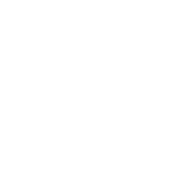

<svg xmlns="http://www.w3.org/2000/svg" viewBox="196 -1304 2107 2107"><g transform="rotate(45 1250.0 -250.0)"><path d="M200 -50Q200 -50 200 -50Q200 -50 200 -50Q200 -50 200 -50Q200 -50 200 -50Q200 -50 200 -50Q200 -50 200 -50Q200 -50 200 -50Q200 -50 200 -50Q200 -50 200 -50Q200 -50 200 -50Q200 -50 200 -50Q200 -50 200 -50ZM300 -150Q300 -150 300 -150Q300 -150 300 -150Q300 -150 300 -150Q300 -150 300 -150Q300 -150 300 -150Q300 -150 300 -150Q300 -150 300 -150Q300 -150 300 -150Q300 -150 300 -150Q300 -150 300 -150Q300 -150 300 -150Q300 -150 300 -150ZM300 -250Q300 -250 300 -250Q300 -250 300 -250Q300 -250 300 -250Q300 -250 300 -250Q300 -250 300 -250Q300 -250 300 -250Q300 -250 300 -250Q300 -250 300 -250Q300 -250 300 -250Q300 -250 300 -250Q300 -250 300 -250Q300 -250 300 -250ZM200 -350Q200 -350 200 -350Q200 -350 200 -350Q200 -350 200 -350Q200 -350 200 -350Q200 -350 200 -350Q200 -350 200 -350Q200 -350 200 -350Q200 -350 200 -350Q200 -350 200 -350Q200 -350 200 -350Q200 -350 200 -350Q200 -350 200 -350ZM100 -450Q100 -450 100 -450Q100 -450 100 -450Q100 -450 100 -450Q100 -450 100 -450Q100 -450 100 -450Q100 -450 100 -450Q100 -450 100 -450Q100 -450 100 -450Q100 -450 100 -450Q100 -450 100 -450Q100 -450 100 -450Q100 -450 100 -450ZM100 -350Q100 -350 100 -350Q100 -350 100 -350Q100 -350 100 -350Q100 -350 100 -350Q100 -350 100 -350Q100 -350 100 -350Q100 -350 100 -350Q100 -350 100 -350Q100 -350 100 -350Q100 -350 100 -350Q100 -350 100 -350Q100 -350 100 -350ZM100 -250Q100 -250 100 -250Q100 -250 100 -250Q100 -250 100 -250Q100 -250 100 -250Q100 -250 100 -250Q100 -250 100 -250Q100 -250 100 -250Q100 -250 100 -250Q100 -250 100 -250Q100 -250 100 -250Q100 -250 100 -250Q100 -250 100 -250ZM100 -150Q100 -150 100 -150Q100 -150 100 -150Q100 -150 100 -150Q100 -150 100 -150Q100 -150 100 -150Q100 -150 100 -150Q100 -150 100 -150Q100 -150 100 -150Q100 -150 100 -150Q100 -150 100 -150Q100 -150 100 -150Q100 -150 100 -150ZM100 -50Q100 -50 100 -50Q100 -50 100 -50Q100 -50 100 -50Q100 -50 100 -50Q100 -50 100 -50Q100 -50 100 -50Q100 -50 100 -50Q100 -50 100 -50Q100 -50 100 -50Q100 -50 100 -50Q100 -50 100 -50Q100 -50 100 -50Z M700 -250Q700 -250 700 -250Q700 -250 700 -250Q700 -250 700 -250Q700 -250 700 -250Q700 -250 700 -250Q700 -250 700 -250Q700 -250 700 -250Q700 -250 700 -250Q700 -250 700 -250Q700 -250 700 -250Q700 -250 700 -250Q700 -250 700 -250ZM600 -250Q600 -250 600 -250Q600 -250 600 -250Q600 -250 600 -250Q600 -250 600 -250Q600 -250 600 -250Q600 -250 600 -250Q600 -250 600 -250Q600 -250 600 -250Q600 -250 600 -250Q600 -250 600 -250Q600 -250 600 -250Q600 -250 600 -250ZM600 -350Q600 -350 600 -350Q600 -350 600 -350Q600 -350 600 -350Q600 -350 600 -350Q600 -350 600 -350Q600 -350 600 -350Q600 -350 600 -350Q600 -350 600 -350Q600 -350 600 -350Q600 -350 600 -350Q600 -350 600 -350Q600 -350 600 -350ZM600 -50Q600 -50 600 -50Q600 -50 600 -50Q600 -50 600 -50Q600 -50 600 -50Q600 -50 600 -50Q600 -50 600 -50Q600 -50 600 -50Q600 -50 600 -50Q600 -50 600 -50Q600 -50 600 -50Q600 -50 600 -50Q600 -50 600 -50ZM500 -250Q500 -250 500 -250Q500 -250 500 -250Q500 -250 500 -250Q500 -250 500 -250Q500 -250 500 -250Q500 -250 500 -250Q500 -250 500 -250Q500 -250 500 -250Q500 -250 500 -250Q500 -250 500 -250Q500 -250 500 -250Q500 -250 500 -250ZM500 -150Q500 -150 500 -150Q500 -150 500 -150Q500 -150 500 -150Q500 -150 500 -150Q500 -150 500 -150Q500 -150 500 -150Q500 -150 500 -150Q500 -150 500 -150Q500 -150 500 -150Q500 -150 500 -150Q500 -150 500 -150Q500 -150 500 -150ZM700 -50Q700 -50 700 -50Q700 -50 700 -50Q700 -50 700 -50Q700 -50 700 -50Q700 -50 700 -50Q700 -50 700 -50Q700 -50 700 -50Q700 -50 700 -50Q700 -50 700 -50Q700 -50 700 -50Q700 -50 700 -50Q700 -50 700 -50Z M900 -450Q900 -450 900 -450Q900 -450 900 -450Q900 -450 900 -450Q900 -450 900 -450Q900 -450 900 -450Q900 -450 900 -450Q900 -450 900 -450Q900 -450 900 -450Q900 -450 900 -450Q900 -450 900 -450Q900 -450 900 -450Q900 -450 900 -450ZM900 -350Q900 -350 900 -350Q900 -350 900 -350Q900 -350 900 -350Q900 -350 900 -350Q900 -350 900 -350Q900 -350 900 -350Q900 -350 900 -350Q900 -350 900 -350Q900 -350 900 -350Q900 -350 900 -350Q900 -350 900 -350Q900 -350 900 -350ZM900 -250Q900 -250 900 -250Q900 -250 900 -250Q900 -250 900 -250Q900 -250 900 -250Q900 -250 900 -250Q900 -250 900 -250Q900 -250 900 -250Q900 -250 900 -250Q900 -250 900 -250Q900 -250 900 -250Q900 -250 900 -250Q900 -250 900 -250ZM900 -150Q900 -150 900 -150Q900 -150 900 -150Q900 -150 900 -150Q900 -150 900 -150Q900 -150 900 -150Q900 -150 900 -150Q900 -150 900 -150Q900 -150 900 -150Q900 -150 900 -150Q900 -150 900 -150Q900 -150 900 -150Q900 -150 900 -150ZM900 -50Q900 -50 900 -50Q900 -50 900 -50Q900 -50 900 -50Q900 -50 900 -50Q900 -50 900 -50Q900 -50 900 -50Q900 -50 900 -50Q900 -50 900 -50Q900 -50 900 -50Q900 -50 900 -50Q900 -50 900 -50Q900 -50 900 -50Z M1300 -250Q1300 -250 1300 -250Q1300 -250 1300 -250Q1300 -250 1300 -250Q1300 -250 1300 -250Q1300 -250 1300 -250Q1300 -250 1300 -250Q1300 -250 1300 -250Q1300 -250 1300 -250Q1300 -250 1300 -250Q1300 -250 1300 -250Q1300 -250 1300 -250Q1300 -250 1300 -250ZM1300 -150Q1300 -150 1300 -150Q1300 -150 1300 -150Q1300 -150 1300 -150Q1300 -150 1300 -150Q1300 -150 1300 -150Q1300 -150 1300 -150Q1300 -150 1300 -150Q1300 -150 1300 -150Q1300 -150 1300 -150Q1300 -150 1300 -150Q1300 -150 1300 -150Q1300 -150 1300 -150ZM1200 -350Q1200 -350 1200 -350Q1200 -350 1200 -350Q1200 -350 1200 -350Q1200 -350 1200 -350Q1200 -350 1200 -350Q1200 -350 1200 -350Q1200 -350 1200 -350Q1200 -350 1200 -350Q1200 -350 1200 -350Q1200 -350 1200 -350Q1200 -350 1200 -350Q1200 -350 1200 -350ZM1100 -250Q1100 -250 1100 -250Q1100 -250 1100 -250Q1100 -250 1100 -250Q1100 -250 1100 -250Q1100 -250 1100 -250Q1100 -250 1100 -250Q1100 -250 1100 -250Q1100 -250 1100 -250Q1100 -250 1100 -250Q1100 -250 1100 -250Q1100 -250 1100 -250Q1100 -250 1100 -250ZM1100 -150Q1100 -150 1100 -150Q1100 -150 1100 -150Q1100 -150 1100 -150Q1100 -150 1100 -150Q1100 -150 1100 -150Q1100 -150 1100 -150Q1100 -150 1100 -150Q1100 -150 1100 -150Q1100 -150 1100 -150Q1100 -150 1100 -150Q1100 -150 1100 -150Q1100 -150 1100 -150ZM1200 -50Q1200 -50 1200 -50Q1200 -50 1200 -50Q1200 -50 1200 -50Q1200 -50 1200 -50Q1200 -50 1200 -50Q1200 -50 1200 -50Q1200 -50 1200 -50Q1200 -50 1200 -50Q1200 -50 1200 -50Q1200 -50 1200 -50Q1200 -50 1200 -50Q1200 -50 1200 -50Z M1700 -250Q1700 -250 1700 -250Q1700 -250 1700 -250Q1700 -250 1700 -250Q1700 -250 1700 -250Q1700 -250 1700 -250Q1700 -250 1700 -250Q1700 -250 1700 -250Q1700 -250 1700 -250Q1700 -250 1700 -250Q1700 -250 1700 -250Q1700 -250 1700 -250Q1700 -250 1700 -250ZM1700 -150Q1700 -150 1700 -150Q1700 -150 1700 -150Q1700 -150 1700 -150Q1700 -150 1700 -150Q1700 -150 1700 -150Q1700 -150 1700 -150Q1700 -150 1700 -150Q1700 -150 1700 -150Q1700 -150 1700 -150Q1700 -150 1700 -150Q1700 -150 1700 -150Q1700 -150 1700 -150ZM1600 -350Q1600 -350 1600 -350Q1600 -350 1600 -350Q1600 -350 1600 -350Q1600 -350 1600 -350Q1600 -350 1600 -350Q1600 -350 1600 -350Q1600 -350 1600 -350Q1600 -350 1600 -350Q1600 -350 1600 -350Q1600 -350 1600 -350Q1600 -350 1600 -350Q1600 -350 1600 -350ZM1500 -250Q1500 -250 1500 -250Q1500 -250 1500 -250Q1500 -250 1500 -250Q1500 -250 1500 -250Q1500 -250 1500 -250Q1500 -250 1500 -250Q1500 -250 1500 -250Q1500 -250 1500 -250Q1500 -250 1500 -250Q1500 -250 1500 -250Q1500 -250 1500 -250Q1500 -250 1500 -250ZM1500 -150Q1500 -150 1500 -150Q1500 -150 1500 -150Q1500 -150 1500 -150Q1500 -150 1500 -150Q1500 -150 1500 -150Q1500 -150 1500 -150Q1500 -150 1500 -150Q1500 -150 1500 -150Q1500 -150 1500 -150Q1500 -150 1500 -150Q1500 -150 1500 -150Q1500 -150 1500 -150ZM1600 -50Q1600 -50 1600 -50Q1600 -50 1600 -50Q1600 -50 1600 -50Q1600 -50 1600 -50Q1600 -50 1600 -50Q1600 -50 1600 -50Q1600 -50 1600 -50Q1600 -50 1600 -50Q1600 -50 1600 -50Q1600 -50 1600 -50Q1600 -50 1600 -50Q1600 -50 1600 -50Z M1900 -350Q1900 -350 1900 -350Q1900 -350 1900 -350Q1900 -350 1900 -350Q1900 -350 1900 -350Q1900 -350 1900 -350Q1900 -350 1900 -350Q1900 -350 1900 -350Q1900 -350 1900 -350Q1900 -350 1900 -350Q1900 -350 1900 -350Q1900 -350 1900 -350Q1900 -350 1900 -350ZM2000 -250Q2000 -250 2000 -250Q2000 -250 2000 -250Q2000 -250 2000 -250Q2000 -250 2000 -250Q2000 -250 2000 -250Q2000 -250 2000 -250Q2000 -250 2000 -250Q2000 -250 2000 -250Q2000 -250 2000 -250Q2000 -250 2000 -250Q2000 -250 2000 -250Q2000 -250 2000 -250ZM1900 -50Q1900 -50 1900 -50Q1900 -50 1900 -50Q1900 -50 1900 -50Q1900 -50 1900 -50Q1900 -50 1900 -50Q1900 -50 1900 -50Q1900 -50 1900 -50Q1900 -50 1900 -50Q1900 -50 1900 -50Q1900 -50 1900 -50Q1900 -50 1900 -50Q1900 -50 1900 -50ZM2000 -450Q2000 -450 2000 -450Q2000 -450 2000 -450Q2000 -450 2000 -450Q2000 -450 2000 -450Q2000 -450 2000 -450Q2000 -450 2000 -450Q2000 -450 2000 -450Q2000 -450 2000 -450Q2000 -450 2000 -450Q2000 -450 2000 -450Q2000 -450 2000 -450Q2000 -450 2000 -450ZM1900 -250Q1900 -250 1900 -250Q1900 -250 1900 -250Q1900 -250 1900 -250Q1900 -250 1900 -250Q1900 -250 1900 -250Q1900 -250 1900 -250Q1900 -250 1900 -250Q1900 -250 1900 -250Q1900 -250 1900 -250Q1900 -250 1900 -250Q1900 -250 1900 -250Q1900 -250 1900 -250ZM1900 -150Q1900 -150 1900 -150Q1900 -150 1900 -150Q1900 -150 1900 -150Q1900 -150 1900 -150Q1900 -150 1900 -150Q1900 -150 1900 -150Q1900 -150 1900 -150Q1900 -150 1900 -150Q1900 -150 1900 -150Q1900 -150 1900 -150Q1900 -150 1900 -150Q1900 -150 1900 -150Z M2300 -50Q2300 -50 2300 -50Q2300 -50 2300 -50Q2300 -50 2300 -50Q2300 -50 2300 -50Q2300 -50 2300 -50Q2300 -50 2300 -50Q2300 -50 2300 -50Q2300 -50 2300 -50Q2300 -50 2300 -50Q2300 -50 2300 -50Q2300 -50 2300 -50Q2300 -50 2300 -50ZM2400 -150Q2400 -150 2400 -150Q2400 -150 2400 -150Q2400 -150 2400 -150Q2400 -150 2400 -150Q2400 -150 2400 -150Q2400 -150 2400 -150Q2400 -150 2400 -150Q2400 -150 2400 -150Q2400 -150 2400 -150Q2400 -150 2400 -150Q2400 -150 2400 -150Q2400 -150 2400 -150ZM2400 -250Q2400 -250 2400 -250Q2400 -250 2400 -250Q2400 -250 2400 -250Q2400 -250 2400 -250Q2400 -250 2400 -250Q2400 -250 2400 -250Q2400 -250 2400 -250Q2400 -250 2400 -250Q2400 -250 2400 -250Q2400 -250 2400 -250Q2400 -250 2400 -250Q2400 -250 2400 -250ZM2300 -350Q2300 -350 2300 -350Q2300 -350 2300 -350Q2300 -350 2300 -350Q2300 -350 2300 -350Q2300 -350 2300 -350Q2300 -350 2300 -350Q2300 -350 2300 -350Q2300 -350 2300 -350Q2300 -350 2300 -350Q2300 -350 2300 -350Q2300 -350 2300 -350Q2300 -350 2300 -350ZM2400 -450Q2400 -450 2400 -450Q2400 -450 2400 -450Q2400 -450 2400 -450Q2400 -450 2400 -450Q2400 -450 2400 -450Q2400 -450 2400 -450Q2400 -450 2400 -450Q2400 -450 2400 -450Q2400 -450 2400 -450Q2400 -450 2400 -450Q2400 -450 2400 -450Q2400 -450 2400 -450ZM2400 -350Q2400 -350 2400 -350Q2400 -350 2400 -350Q2400 -350 2400 -350Q2400 -350 2400 -350Q2400 -350 2400 -350Q2400 -350 2400 -350Q2400 -350 2400 -350Q2400 -350 2400 -350Q2400 -350 2400 -350Q2400 -350 2400 -350Q2400 -350 2400 -350Q2400 -350 2400 -350ZM2200 -250Q2200 -250 2200 -250Q2200 -250 2200 -250Q2200 -250 2200 -250Q2200 -250 2200 -250Q2200 -250 2200 -250Q2200 -250 2200 -250Q2200 -250 2200 -250Q2200 -250 2200 -250Q2200 -250 2200 -250Q2200 -250 2200 -250Q2200 -250 2200 -250Q2200 -250 2200 -250ZM2200 -150Q2200 -150 2200 -150Q2200 -150 2200 -150Q2200 -150 2200 -150Q2200 -150 2200 -150Q2200 -150 2200 -150Q2200 -150 2200 -150Q2200 -150 2200 -150Q2200 -150 2200 -150Q2200 -150 2200 -150Q2200 -150 2200 -150Q2200 -150 2200 -150Q2200 -150 2200 -150ZM2400 -50Q2400 -50 2400 -50Q2400 -50 2400 -50Q2400 -50 2400 -50Q2400 -50 2400 -50Q2400 -50 2400 -50Q2400 -50 2400 -50Q2400 -50 2400 -50Q2400 -50 2400 -50Q2400 -50 2400 -50Q2400 -50 2400 -50Q2400 -50 2400 -50Q2400 -50 2400 -50Z"/></g></svg>

Font: TINY 5x3
Style: Regular
Weight: 400
Designer: Jack Halten Fahnestock
Foundry: Velvetyne Type Foundry
Version: Version 1.002